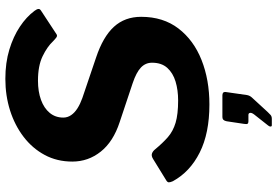

<svg xmlns="http://www.w3.org/2000/svg" viewBox="-179 -613 1035 717"><g transform="rotate(-90 338.5 -254.5)"><path d="M542.7 -574.1Q522.7 -595.6 487 -612.9Q451.3 -630.2 395.7 -630.2Q355.2 -630.2 324.1 -618.9Q293 -607.6 275.5 -586.4Q257.9 -565.2 257.9 -535.7Q257.9 -519.9 267 -506.5Q276.1 -493.1 292.5 -482.7Q309 -472.3 330.6 -464.6L482.2 -413.2Q559.8 -387.3 597 -346.5Q634.2 -305.8 634.2 -244.9Q634.2 -162.5 590.5 -105.5Q546.8 -48.6 472.8 -19.3Q398.9 10 306.9 10Q199.4 10 127.4 -26.2Q55.3 -62.4 20.3 -126.4Q16.2 -135.7 16.1 -141.4Q16.1 -147.1 24.5 -151.8L103.5 -200.4Q115.2 -207.6 123.9 -204.4Q132.7 -201.3 139.6 -192.4Q162.6 -164.6 184.7 -145.2Q206.9 -125.8 238.5 -116.3Q270.2 -106.8 321.7 -106.8Q360.7 -106.8 392.5 -116.4Q424.3 -126 443.6 -147.4Q462.8 -168.8 462.8 -204.3Q462.8 -228.6 444.8 -245.8Q426.8 -262.9 386.9 -276.4L241 -325.1Q167.9 -349 130.8 -395.7Q93.6 -442.4 93.6 -501.8Q93.6 -559.2 118.3 -605Q142.9 -650.9 185.9 -683.8Q228.9 -716.7 284.4 -734.4Q340 -752 402.5 -752Q463.1 -752 511.8 -737.1Q560.6 -722.3 597.2 -697.9Q633.8 -673.6 656.4 -643.3Q662.8 -634.7 663.5 -629Q664.3 -623.3 657.4 -618.9L568.3 -560.4Q562.7 -557.3 556.6 -561.9Q550.6 -566.4 542.7 -574.1ZM229.3 243.1Q224.9 243.1 224.4 239Q223.9 234.9 228 229.7L269.5 177.1Q276.5 167.9 275.5 161.8Q274.5 155.7 267.7 155.7H244Q237.1 155.7 234.9 152.5Q232.7 149.2 234.4 139.2L244.1 74.6Q246.9 58.5 259.6 58.5H340.9Q354.5 58.5 353.5 70.2L342 150.5Q340 160.9 332.9 168.6L278.7 227.6Q272.8 233.7 267.7 238.4Q262.5 243.1 253 243.1Z"/></g></svg>

Font: Libre Franklin Thin
Style: Italic
Weight: 100
Italic angle: -8°
Designer: Pablo Impallari, Rodrigo Fuenzalida, Nhung Nguyen
Foundry: Impallari Type
Version: Version 3.000